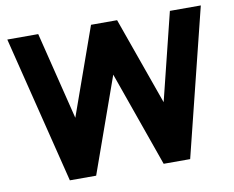

<svg xmlns="http://www.w3.org/2000/svg" viewBox="-77 -800 1096 899"><g transform="rotate(-10 471.0 -350.0)"><path d="M931 -700 757 0H631L471 -452L310 0H185L11 -700H158L261 -284L409 -700H533L681 -284L784 -700Z"/></g></svg>

Font: LilGrotesk Bold
Style: Regular
Weight: 700
Designer: BSozoo
Foundry: BSozoo
Version: Version 1.001;PS 001.001;hotconv 1.0.70;makeotf.lib2.5.58329